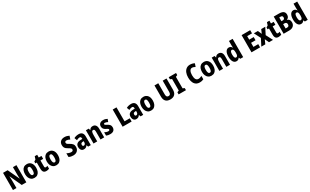

<svg xmlns="http://www.w3.org/2000/svg" viewBox="609 -3829 11157 6909"><g transform="rotate(-30 6187.5 -375.0)"><path d="M624 0H433L209 -488H205Q208 -438 210.5 -392Q213 -346 213 -311V0H68V-714H258L482 -236H485Q483 -282 481 -327Q479 -372 479 -406V-714H624Z M1194 -276Q1194 -197 1169.5 -132Q1145 -67 1093.5 -28.5Q1042 10 961 10Q885 10 833.5 -28Q782 -66 755.5 -131Q729 -196 729 -276Q729 -360 754.5 -424Q780 -488 832 -524Q884 -560 963 -560Q1066 -560 1130 -486.5Q1194 -413 1194 -276ZM884 -275Q884 -196 902.5 -154.5Q921 -113 962 -113Q1004 -113 1021.5 -154.5Q1039 -196 1039 -276Q1039 -356 1021.5 -396Q1004 -436 962 -436Q921 -436 902.5 -396Q884 -356 884 -275Z M1504 -118Q1521 -118 1539.5 -123Q1558 -128 1577 -136V-18Q1551 -5 1522 2.5Q1493 10 1457 10Q1381 10 1343 -33Q1305 -76 1305 -173V-428H1246V-503L1317 -546L1355 -663H1457V-550H1570V-428H1457V-179Q1457 -118 1504 -118Z M2100 -276Q2100 -197 2075.5 -132Q2051 -67 1999.5 -28.5Q1948 10 1867 10Q1791 10 1739.5 -28Q1688 -66 1661.5 -131Q1635 -196 1635 -276Q1635 -360 1660.5 -424Q1686 -488 1738 -524Q1790 -560 1869 -560Q1972 -560 2036 -486.5Q2100 -413 2100 -276ZM1790 -275Q1790 -196 1808.5 -154.5Q1827 -113 1868 -113Q1910 -113 1927.5 -154.5Q1945 -196 1945 -276Q1945 -356 1927.5 -396Q1910 -436 1868 -436Q1827 -436 1808.5 -396Q1790 -356 1790 -275Z M2811 -212Q2811 -149 2783.5 -98.5Q2756 -48 2703.5 -19Q2651 10 2577 10Q2524 10 2480.5 0.5Q2437 -9 2393 -32V-186Q2437 -160 2484.5 -145.5Q2532 -131 2572 -131Q2612 -131 2631.5 -149.5Q2651 -168 2651 -197Q2651 -217 2642.5 -233Q2634 -249 2611.5 -265.5Q2589 -282 2546 -305Q2500 -330 2466.5 -357.5Q2433 -385 2415 -423.5Q2397 -462 2397 -520Q2397 -615 2457 -669.5Q2517 -724 2622 -724Q2673 -724 2720 -711Q2767 -698 2809 -676L2764 -542Q2686 -586 2625 -586Q2590 -586 2573 -569Q2556 -552 2556 -527Q2556 -505 2565 -489.5Q2574 -474 2598 -457.5Q2622 -441 2667 -418Q2737 -380 2774 -333.5Q2811 -287 2811 -212Z M3117 -560Q3205 -560 3253.5 -510.5Q3302 -461 3302 -363V0H3193L3166 -73H3163Q3134 -31 3100.5 -10.5Q3067 10 3012 10Q2965 10 2934 -13.5Q2903 -37 2887 -76.5Q2871 -116 2871 -165Q2871 -252 2923 -295.5Q2975 -339 3073 -343L3150 -346V-363Q3150 -442 3087 -442Q3060 -442 3028 -431.5Q2996 -421 2960 -402L2918 -511Q2959 -535 3009 -547.5Q3059 -560 3117 -560ZM3111 -249Q3066 -246 3045.5 -227Q3025 -208 3025 -172Q3025 -108 3075 -108Q3107 -108 3128.5 -133.5Q3150 -159 3150 -202V-251Z M3697 -560Q3773 -560 3816 -509.5Q3859 -459 3859 -360V0H3706V-315Q3706 -371 3693.5 -400Q3681 -429 3646 -429Q3601 -429 3585 -388.5Q3569 -348 3569 -256V0H3416V-550H3535L3553 -479H3561Q3603 -560 3697 -560Z M4306 -165Q4306 -81 4256 -35.5Q4206 10 4110 10Q4065 10 4025 3Q3985 -4 3948 -21V-159Q3982 -140 4022.5 -127.5Q4063 -115 4099 -115Q4157 -115 4157 -156Q4157 -168 4150.5 -178.5Q4144 -189 4123.5 -201.5Q4103 -214 4063 -233Q4006 -260 3976.5 -299.5Q3947 -339 3947 -401Q3947 -477 3997.5 -518.5Q4048 -560 4135 -560Q4180 -560 4219.5 -548.5Q4259 -537 4300 -515L4259 -404Q4231 -420 4199.5 -431.5Q4168 -443 4141 -443Q4093 -443 4093 -409Q4093 -397 4099.5 -388Q4106 -379 4125.5 -367.5Q4145 -356 4184 -336Q4241 -306 4273.5 -268Q4306 -230 4306 -165Z M4625 0V-714H4782V-134H4999V0Z M5295 -560Q5383 -560 5431.5 -510.5Q5480 -461 5480 -363V0H5371L5344 -73H5341Q5312 -31 5278.5 -10.5Q5245 10 5190 10Q5143 10 5112 -13.5Q5081 -37 5065 -76.5Q5049 -116 5049 -165Q5049 -252 5101 -295.5Q5153 -339 5251 -343L5328 -346V-363Q5328 -442 5265 -442Q5238 -442 5206 -431.5Q5174 -421 5138 -402L5096 -511Q5137 -535 5187 -547.5Q5237 -560 5295 -560ZM5289 -249Q5244 -246 5223.5 -227Q5203 -208 5203 -172Q5203 -108 5253 -108Q5285 -108 5306.5 -133.5Q5328 -159 5328 -202V-251Z M6038 -276Q6038 -197 6013.5 -132Q5989 -67 5937.5 -28.5Q5886 10 5805 10Q5729 10 5677.5 -28Q5626 -66 5599.5 -131Q5573 -196 5573 -276Q5573 -360 5598.5 -424Q5624 -488 5676 -524Q5728 -560 5807 -560Q5910 -560 5974 -486.5Q6038 -413 6038 -276ZM5728 -275Q5728 -196 5746.5 -154.5Q5765 -113 5806 -113Q5848 -113 5865.5 -154.5Q5883 -196 5883 -276Q5883 -356 5865.5 -396Q5848 -436 5806 -436Q5765 -436 5746.5 -396Q5728 -356 5728 -275Z M6860 -250Q6860 -125 6796 -57.5Q6732 10 6608 10Q6487 10 6423.5 -55Q6360 -120 6360 -247V-714H6518V-254Q6518 -186 6541 -156.5Q6564 -127 6610 -127Q6658 -127 6680 -157Q6702 -187 6702 -255V-714H6860Z M7256 0H6952V-87L7025 -118V-596L6952 -627V-714H7256V-627L7183 -596V-118L7256 -87Z M7845 -590Q7782 -590 7748 -525.5Q7714 -461 7714 -355Q7714 -242 7749 -183.5Q7784 -125 7853 -125Q7890 -125 7925 -137Q7960 -149 7994 -166V-27Q7923 10 7830 10Q7692 10 7621.5 -86.5Q7551 -183 7551 -356Q7551 -464 7584.5 -547Q7618 -630 7682 -677Q7746 -724 7837 -724Q7884 -724 7930 -712.5Q7976 -701 8019 -677L7974 -548Q7944 -567 7912 -578.5Q7880 -590 7845 -590Z M8548 -276Q8548 -197 8523.5 -132Q8499 -67 8447.5 -28.5Q8396 10 8315 10Q8239 10 8187.5 -28Q8136 -66 8109.5 -131Q8083 -196 8083 -276Q8083 -360 8108.5 -424Q8134 -488 8186 -524Q8238 -560 8317 -560Q8420 -560 8484 -486.5Q8548 -413 8548 -276ZM8238 -275Q8238 -196 8256.5 -154.5Q8275 -113 8316 -113Q8358 -113 8375.5 -154.5Q8393 -196 8393 -276Q8393 -356 8375.5 -396Q8358 -436 8316 -436Q8275 -436 8256.5 -396Q8238 -356 8238 -275Z M8925 -560Q9001 -560 9044 -509.5Q9087 -459 9087 -360V0H8934V-315Q8934 -371 8921.5 -400Q8909 -429 8874 -429Q8829 -429 8813 -388.5Q8797 -348 8797 -256V0H8644V-550H8763L8781 -479H8789Q8831 -560 8925 -560Z M9355 10Q9273 10 9226.5 -65Q9180 -140 9180 -275Q9180 -411 9227 -485.5Q9274 -560 9353 -560Q9397 -560 9428.5 -539.5Q9460 -519 9482 -479H9487Q9484 -509 9482.5 -536.5Q9481 -564 9481 -584V-760H9634V0H9514L9489 -61H9481Q9457 -26 9428.5 -8Q9400 10 9355 10ZM9406 -115Q9448 -115 9466.5 -150Q9485 -185 9485 -260V-286Q9485 -360 9467 -395.5Q9449 -431 9406 -431Q9335 -431 9335 -276Q9335 -194 9353.5 -154.5Q9372 -115 9406 -115Z M10337 0H9980V-714H10337V-582H10137V-436H10323V-304H10137V-134H10337Z M10532 -281 10394 -550H10562L10632 -391L10701 -550H10868L10730 -280L10874 0H10706L10629 -170L10553 0H10388Z M11153 -118Q11170 -118 11188.5 -123Q11207 -128 11226 -136V-18Q11200 -5 11171 2.5Q11142 10 11106 10Q11030 10 10992 -33Q10954 -76 10954 -173V-428H10895V-503L10966 -546L11004 -663H11106V-550H11219V-428H11106V-179Q11106 -118 11153 -118Z M11524 -714Q11650 -714 11709.5 -670.5Q11769 -627 11769 -537Q11769 -473 11740.5 -432Q11712 -391 11668 -379V-374Q11722 -359 11752.5 -319.5Q11783 -280 11783 -208Q11783 -112 11720.5 -56Q11658 0 11549 0H11315V-714ZM11526 -431Q11569 -431 11589 -452.5Q11609 -474 11609 -514Q11609 -588 11522 -588H11472V-431ZM11472 -309V-129H11535Q11580 -129 11600.5 -152.5Q11621 -176 11621 -221Q11621 -261 11599 -285Q11577 -309 11531 -309Z M12038 10Q11956 10 11909.5 -65Q11863 -140 11863 -275Q11863 -411 11910 -485.5Q11957 -560 12036 -560Q12080 -560 12111.5 -539.5Q12143 -519 12165 -479H12170Q12167 -509 12165.5 -536.5Q12164 -564 12164 -584V-760H12317V0H12197L12172 -61H12164Q12140 -26 12111.5 -8Q12083 10 12038 10ZM12089 -115Q12131 -115 12149.5 -150Q12168 -185 12168 -260V-286Q12168 -360 12150 -395.5Q12132 -431 12089 -431Q12018 -431 12018 -276Q12018 -194 12036.5 -154.5Q12055 -115 12089 -115Z"/></g></svg>

Font: Noto Sans Lao UI Cond ExtBd
Style: Regular
Weight: 800
Width: 3
Designer: Monotype Design Team
Foundry: Monotype Imaging Inc.
Version: Version 2.000; ttfautohint (v1.8.4.7-5d5b)